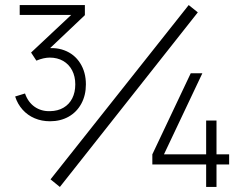

<svg xmlns="http://www.w3.org/2000/svg" viewBox="-20 -740 987 760"><path d="M40 -358 79 -370Q91 -335.5 117.2 -317.2Q143.5 -299 178 -300Q209 -300.5 231.5 -313.8Q254 -327 266 -350.8Q278 -374.5 278 -406Q278 -437.5 265.5 -461.5Q253 -485.5 230 -498.8Q207 -512 177 -512Q153 -512 124 -500L103 -532L295 -712L307 -681H58V-720H316V-680L145 -518L143 -545Q194 -556 234.2 -541Q274.5 -526 297.2 -490.2Q320 -454.5 320 -406Q320 -363 302 -329.8Q284 -296.5 251.8 -278.2Q219.5 -260 178 -260Q145 -260 117.2 -271.8Q89.5 -283.5 69.5 -305.8Q49.5 -328 40 -358ZM180 -30 727 -720 763 -691 217 0ZM796 -89H583V-129L735 -450H781L629 -129H796V-263H837V-129H887V-89H837V0H796Z"/></svg>

Font: Tap Sans
Style: Regular
Weight: 400
Designer: Tap Payments
Foundry: Tap Payments
Version: Version 1.001;Glyphs 3.1.2 (3151)